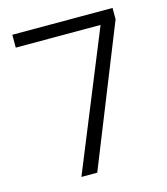

<svg xmlns="http://www.w3.org/2000/svg" viewBox="-106 -783 755 866"><g transform="rotate(-15 271.5 -350.0)"><path d="M167 0 428 -640H32V-700H500V-647L241 0Z"/></g></svg>

Font: DM Sans 9pt Light
Style: Regular
Weight: 300
Version: Version 4.004;gftools[0.9.30]